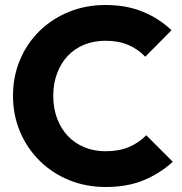

<svg xmlns="http://www.w3.org/2000/svg" viewBox="-20 -737 729 768"><path d="M403 11Q324 11 256.5 -16.5Q189 -44 138.5 -94Q88 -144 60 -210.5Q32 -277 32 -354Q32 -431 60 -497.5Q88 -564 138 -613Q188 -662 255.5 -689.5Q323 -717 402 -717Q486 -717 551.5 -690Q617 -663 666 -616L561 -510Q533 -540 493.5 -557Q454 -574 402 -574Q356 -574 317.5 -558.5Q279 -543 251.5 -514Q224 -485 208.5 -444Q193 -403 193 -354Q193 -304 208.5 -263Q224 -222 251.5 -193Q279 -164 317.5 -148Q356 -132 402 -132Q456 -132 496 -149Q536 -166 565 -196L671 -90Q620 -43 554.5 -16Q489 11 403 11Z"/></svg>

Font: Outfit Thin
Style: Bold
Weight: 700
Version: Version 1.100;gftools[0.9.27]